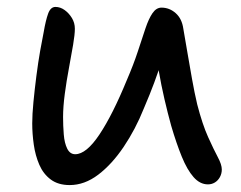

<svg xmlns="http://www.w3.org/2000/svg" viewBox="-20 -523 694 554"><path d="M181 11Q148 11 126.5 -5Q105 -21 93.5 -47.5Q82 -74 77.5 -105.5Q73 -137 73 -167Q73 -193 76.5 -229Q80 -265 85 -304Q90 -343 96 -377Q102 -411 106 -430Q112 -465 119 -484Q126 -503 140 -503Q154 -503 166.5 -494Q179 -485 187.5 -471Q196 -457 196 -440Q196 -424 191 -394Q186 -364 179 -327Q172 -290 167 -252.5Q162 -215 162 -185Q162 -160 164 -135Q166 -110 174 -94Q182 -78 197 -78Q229 -78 267 -135Q305 -192 346 -292Q365 -336 377.5 -374Q390 -412 399.5 -440.5Q409 -469 420 -485Q431 -501 446 -501Q469 -501 487 -485Q505 -469 509 -440Q514 -411 520.5 -373Q527 -335 534 -295.5Q541 -256 549 -222Q564 -164 580.5 -127.5Q597 -91 608.5 -69.5Q620 -48 620 -34Q620 -22 614.5 -12Q609 -2 600 3.5Q591 9 580 9Q557 9 538.5 -12Q520 -33 504.5 -71Q489 -109 474 -160Q464 -196 454.5 -237Q445 -278 438 -319Q431 -360 427 -395H461Q454 -371 445.5 -344Q437 -317 425 -284.5Q413 -252 395 -210Q371 -150 337 -99.5Q303 -49 263.5 -19Q224 11 181 11Z"/></svg>

Font: Shantell Sans Light
Style: Regular
Weight: 400
Version: Version 1.011;[c5ecc13dd]